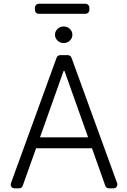

<svg xmlns="http://www.w3.org/2000/svg" viewBox="-20 -1029 696 1049"><path d="M38.4 -20.6Q38.4 -23.1 39.8 -28.1L289.4 -714.1Q291.5 -720.2 296.9 -723.9Q302.2 -727.6 308.9 -727.6H350.9Q357.2 -727.6 362.7 -723.9Q368.3 -720.2 370.4 -714.1L620 -28.1Q621.4 -23.1 621.4 -21Q621.4 -12.4 615.4 -6.2Q609.4 0 600.5 0H574.9Q568.5 0 563 -3.9Q557.5 -7.8 555.4 -13.8L482.6 -219.1H177.2L104 -13.8Q101.9 -7.8 96.6 -3.9Q91.3 0 84.5 0H59.3Q50.4 0 44.4 -6Q38.4 -12.1 38.4 -20.6ZM170.8 -987.9Q170.8 -996.4 176.8 -1002.5Q182.9 -1008.5 191.4 -1008.5H447.1Q455.6 -1008.5 461.8 -1002.5Q468 -996.4 468 -987.9V-974.1Q468 -965.6 461.8 -959.5Q455.6 -953.5 447.1 -953.5H191.4Q182.9 -953.5 176.8 -959.5Q170.8 -965.6 170.8 -974.1ZM461.3 -278.8 332.4 -641.3H327.4L198.5 -278.8ZM327.8 -884.6Q340.6 -884.6 351.6 -878.6Q362.6 -872.5 369 -862Q375.4 -851.6 375.4 -839.1Q375.4 -826.7 369 -816.2Q362.6 -805.8 351.6 -799.7Q340.6 -793.7 327.8 -793.7Q315 -793.7 304.2 -799.7Q293.3 -805.8 286.9 -816.2Q280.5 -826.7 280.5 -839.1Q280.5 -851.6 286.9 -862Q293.3 -872.5 304.2 -878.6Q315 -884.6 327.8 -884.6Z"/></svg>

Font: DeltaSans Light
Style: Regular
Weight: 300
Designer: Rasmus Andersson
Foundry: rsms
Version: Version 3.012